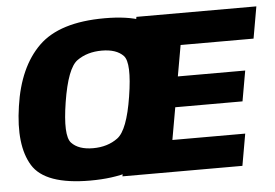

<svg xmlns="http://www.w3.org/2000/svg" viewBox="-50 -748 1178 822"><g transform="rotate(-5 539.5 -337.5)"><path d="M306 6Q499.5 6 589.5 -82.5Q679.5 -171 704 -337.5Q728.5 -503.5 674.2 -592.2Q620 -681 427 -681Q233.5 -681 143.2 -592.5Q53 -504 29 -337.5Q4 -171.5 58.2 -82.8Q112.5 6 306 6ZM330 -131Q267.5 -131 237.5 -163.2Q207.5 -195.5 230 -337.5Q253 -482 296.8 -513Q340.5 -544 403 -544Q465.5 -544 495.5 -512.8Q525.5 -481.5 502.5 -337.5Q480 -195.5 436.2 -163.2Q392.5 -131 330 -131ZM444.5 0H960L984 -136.5H671L695.5 -275H984.5L1007.5 -405.5H718L741.5 -538.5H1055L1079 -675H563.5Z"/></g></svg>

Font: Anybody UltraCondensed Thin ExtraBold
Style: Italic
Weight: 800
Italic angle: -10°
Version: Version 1.111